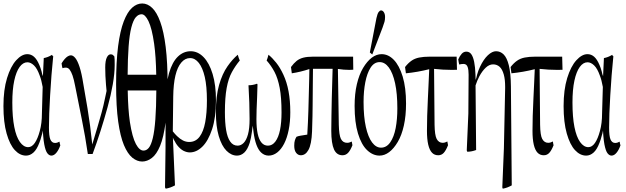

<svg xmlns="http://www.w3.org/2000/svg" viewBox="-26 -845 3654 1121"><path d="M326.2 3.4Q317.4 29.3 303.5 46.4Q289.6 63.5 273.9 63.5Q261.2 63.5 250.5 49.8Q239.7 36.1 232.4 -2Q228.5 -22.5 226.1 -52.2Q225.1 -62.5 224.1 -82.5Q220.7 -62.5 216.8 -52.7Q210.9 -28.3 203.1 -9.8Q189 27.8 169.2 45.7Q149.4 63.5 126 63.5Q90.3 63.5 60.8 31.7Q31.2 0 12.7 -65.2Q-5.9 -130.4 -5.9 -225.6Q-5.9 -320.8 15.1 -389.2Q36.1 -457.5 68.6 -493.2Q101.1 -528.8 133.3 -528.8Q155.3 -528.8 172.4 -513.9Q189.5 -499 203.6 -465.8Q210.4 -450.2 216.3 -429.2Q220.2 -409.7 224.6 -400.4Q227.1 -448.2 229.5 -505.9Q253.9 -510.3 277.8 -524.9Q281.2 -516.1 284.7 -517.1Q273.4 -407.2 266.6 -288.1Q259.8 -172.4 259.8 -100.1Q259.8 -50.8 267.6 -31.7Q276.4 -10.3 295.4 -10.3Q308.1 -10.3 321.3 -18.1Q323.7 -2.4 326.2 3.4ZM206.1 -79.6Q218.8 -124 218.8 -185.1Q220.7 -256.3 223.1 -337.4Q216.3 -377 205.6 -404.3Q191.4 -444.8 172.4 -463.1Q153.3 -481.4 133.8 -481.4Q108.4 -481.4 88.4 -453.9Q68.4 -426.3 57.1 -373.8Q45.9 -321.3 45.9 -246.6Q45.9 -161.1 57.4 -103.5Q68.8 -45.9 90.3 -15.9Q111.8 14.2 138.7 14.2Q160.2 14.2 177.2 -10.5Q194.3 -35.2 206.1 -79.6Z M333.5 -475.1Q352.1 -505.4 369.6 -516.1Q379.4 -522 387.7 -522Q400.9 -522 413.8 -506.1Q426.8 -490.2 438.7 -453.9Q450.7 -417.5 460.4 -355Q489.7 -191.9 500 -110.8Q506.3 -63 512.7 -1.5Q546.9 -114.3 566.9 -186.5Q578.1 -227.1 586.9 -270.5Q586.9 -270.5 596.2 -314Q594.7 -327.6 592.8 -350.6Q588.4 -403.3 588.4 -451.2Q588.4 -491.2 598.1 -510.3Q606.9 -527.8 620.1 -527.8Q628.4 -527.8 632.8 -524.4Q637.2 -521 641.6 -515.6Q643.1 -506.8 643.3 -496.3Q643.6 -485.8 643.6 -465.3Q643.6 -416.5 632.6 -353Q621.6 -289.6 602.1 -219.2Q562 -73.2 514.6 54.2H486.8Q471.7 -50.3 452.1 -146Q432.6 -241.7 412.6 -343.8Q405.3 -381.8 397.5 -404.3Q389.6 -426.8 380.6 -438.5Q371.6 -450.2 358.4 -450.2Q347.7 -450.2 338.9 -446.8Q335.9 -456.1 333.5 -475.1Z M767.6 -3.9Q788.1 34.2 812 34.2Q829.6 34.2 843 17.8Q856.4 1.5 866.2 -39.1Q885.7 -119.1 886.7 -316.9H719.7Q721.7 -205.1 732.4 -132.3Q746.1 -43.9 767.6 -3.9ZM746.6 75.7Q718.8 52.7 697.5 2Q676.3 -48.8 664.1 -135Q651.9 -221.2 651.9 -353Q651.9 -484.9 663.6 -575.7Q675.3 -665 696.5 -720.2Q717.8 -775.4 745.4 -800Q772.9 -824.7 804.2 -824.7Q835.4 -824.7 862.5 -798.8Q889.6 -772.9 909.7 -717.3Q930.2 -661.1 941.4 -570.8Q952.6 -480.5 952.6 -349.4Q952.6 -218.3 940.9 -130.6Q929.2 -43 908.7 6.8Q888.2 56.2 860.8 77.1Q833.5 98.1 804 98.1Q774.4 98.1 746.6 75.7ZM840.8 -721.7Q821.3 -761.7 800.8 -761.7Q782.2 -761.7 767.1 -744.6Q752 -727.5 741 -685.3Q730 -643.1 724.9 -573Q719.7 -502.9 719.2 -408.7H886.2Q884.3 -516.1 874 -588.9Q861.3 -679.2 840.8 -721.7Z M1007.8 2Q1000 -8.3 993.7 -21.5Q988.8 -26.9 983.4 -41.5Q989.3 103 995.6 237.3Q969.7 251.5 943.4 256.3Q940.4 257.3 937.5 249Q939 139.6 940.4 20Q940.4 -109.9 940.9 -250Q941.9 -353 960.9 -418.2Q980 -483.4 1012.7 -514.6Q1045.4 -545.9 1087.2 -545.9Q1128.9 -545.9 1162.4 -511.7Q1195.8 -477.5 1215.3 -413.1Q1234.9 -348.6 1234.9 -258.3Q1234.9 -159.2 1212.4 -90.8Q1189.9 -22.5 1155.5 11.2Q1121.1 44.9 1082 44.9Q1064.5 44.9 1045.4 35.4Q1026.4 25.9 1007.8 2ZM982.9 -78.1Q996.1 -61.5 1007.8 -50.3Q1024.9 -33.7 1042.2 -24.9Q1059.6 -16.1 1078.6 -16.1Q1116.2 -16.1 1139.2 -46.6Q1162.1 -77.1 1172.1 -131.3Q1182.1 -185.5 1182.1 -258.3Q1182.1 -341.3 1169.7 -395.3Q1157.2 -449.2 1135 -477.5Q1112.8 -505.9 1083.7 -505.9Q1054.7 -505.9 1032.7 -480Q987.3 -427.2 985.4 -280.8Z M1475.1 -356.4Q1476.1 -350.1 1477.5 -354Q1476.1 -310.5 1475.1 -276.4Q1473.6 -236.3 1472.2 -205.6Q1471.2 -173.3 1471.2 -149.9Q1471.2 -97.7 1478.5 -64Q1485.8 -30.3 1500.7 -12.5Q1515.6 5.4 1538.6 5.4Q1564 5.4 1582 -18.8Q1600.1 -43 1608.9 -86.2Q1617.7 -129.4 1617.7 -188.5Q1617.7 -276.4 1606.9 -332.3Q1596.2 -388.2 1576.9 -424.8Q1557.6 -461.4 1530.8 -491.7Q1536.1 -503.9 1541.5 -525.4Q1564.5 -506.8 1586.9 -478.5Q1609.4 -450.2 1628.4 -409.2Q1668.9 -322.8 1668.9 -189.9Q1668.9 -132.8 1659.4 -85.9Q1649.9 -39.1 1632.8 -5.9Q1615.7 27.3 1592.3 45.4Q1568.8 63.5 1542.5 63.5Q1517.6 63.5 1498.5 45.4Q1465.8 14.6 1454.1 -75.2Q1451.7 -88.4 1449.7 -111.3Q1447.3 -88.4 1444.8 -75.2Q1439.9 -38.1 1432.1 -11.7Q1419.4 27.8 1400.4 45.7Q1381.3 63.5 1357.9 63.5Q1324.7 63.5 1296.4 35.2Q1268.1 6.8 1251.2 -50.5Q1234.4 -107.9 1234.4 -190.9Q1234.4 -283.7 1253.2 -349.4Q1272 -415 1302.7 -458.5Q1331.1 -499 1362.3 -525.4Q1368.2 -503.4 1374 -491.7Q1348.6 -461.4 1328.1 -424.3Q1307.6 -387.2 1297.4 -331.3Q1287.1 -275.4 1287.1 -189.9Q1287.1 -129.4 1294.2 -86.2Q1301.3 -43 1317.4 -19.5Q1334 5.4 1361.3 5.4Q1380.9 5.4 1396.7 -10.7Q1412.6 -26.9 1421.9 -60.8Q1431.2 -94.7 1431.2 -149.9Q1431.2 -242.7 1424.8 -347.2Q1425.3 -347.2 1425.8 -347.2Q1450.2 -347.2 1475.1 -356.4Z M1924.3 27.8Q1908.2 -7.8 1908.2 -81.1Q1908.2 -122.1 1909.2 -169.9Q1910.2 -214.8 1911.1 -269.5Q1912.1 -314.5 1916 -443.4H1801.3Q1801.3 -418 1800.3 -346.7Q1799.3 -275.4 1799.3 -227.1Q1799.3 -179.2 1795.9 -77.6Q1793 -2 1774.9 30.3Q1757.8 61.5 1730.5 61.5Q1713.9 61.5 1702.9 47.1Q1691.9 32.7 1691.9 6.3Q1691.9 -14.2 1695.6 -25.6Q1699.2 -37.1 1705.1 -46.4Q1715.8 -50.8 1728 -52.7Q1756.3 -57.6 1768.1 -59.1Q1772.5 -133.3 1774.4 -196.8Q1775.4 -238.8 1776.9 -290.5Q1777.8 -332.5 1779.3 -384.3Q1779.8 -408.2 1780.3 -441.9Q1729 -424.8 1677.7 -417Q1675.3 -430.2 1672.9 -453.6Q1689.5 -476.1 1705.8 -489.3Q1722.2 -502.4 1744.9 -508.3Q1767.6 -514.2 1802.7 -514.2H2035.6Q2036.1 -471.2 2036.6 -438Q2025.4 -437.5 2014.2 -437Q1980.5 -437 1946.8 -442.4Q1949.2 -274.4 1952.1 -116.7Q1953.6 -55.7 1964.4 -34.2Q1976.1 -11.2 2000.5 -11.2Q2008.8 -11.2 2015.9 -13.7Q2022.9 -16.1 2027.8 -18.6Q2029.8 -2.9 2031.7 2.9Q2019.5 33.7 2006.1 47.6Q1992.7 61.5 1973.6 61.5Q1939.9 61.5 1924.3 27.8Z M2198.7 17.1Q2231 17.1 2252.7 -14.4Q2274.4 -45.9 2284.2 -97.4Q2293.9 -148.9 2293.9 -211.9Q2293.9 -298.8 2280.8 -358.9Q2267.6 -418.9 2244.4 -450.7Q2221.2 -482.4 2190.4 -482.4Q2158.2 -482.4 2137.2 -449.2Q2117.2 -417.5 2106.9 -365.2Q2096.7 -313 2096.7 -250Q2096.7 -163.1 2110.1 -103.5Q2123.5 -43.9 2146.5 -13.4Q2169.4 17.1 2198.7 17.1ZM2044.4 -226.1Q2044.4 -297.4 2057.6 -353.5Q2070.8 -409.7 2094 -448.5Q2117.2 -487.3 2144.5 -508.1Q2171.9 -528.8 2202.1 -528.8Q2241.2 -528.8 2273.2 -495.8Q2305.2 -462.9 2325 -398.2Q2344.7 -333.5 2344.7 -240.2Q2344.7 -168.9 2332 -112.1Q2319.3 -55.2 2296.4 -16.4Q2273.4 22.5 2246.3 43Q2219.2 63.5 2189.9 63.5Q2150.9 63.5 2117.4 31.7Q2084 0 2064.2 -65.2Q2044.4 -130.4 2044.4 -226.1ZM2207.5 -683.6 2147.5 -526.9 2133.3 -538.6 2171.9 -739.3Q2177.7 -765.6 2184.8 -774.9Q2191.9 -784.2 2198.7 -784.2Q2208.5 -784.2 2215.3 -773.4Q2222.2 -762.7 2222.2 -745.8Q2222.2 -729 2218.8 -717.3Q2215.3 -705.6 2207.5 -683.6Z M2589.8 2.9Q2577.6 33.7 2564.7 47.6Q2551.8 61.5 2532.7 61.5Q2510.7 61.5 2496.6 46.9Q2466.8 16.1 2466.8 -81.1Q2466.8 -161.6 2472.2 -269Q2475.1 -320.8 2476.6 -362.8Q2478 -404.8 2480 -440.9Q2412.1 -423.8 2343.8 -417Q2341.3 -430.7 2338.9 -453.6Q2356.9 -476.6 2376.2 -490.2Q2395.5 -503.9 2421.4 -509Q2447.3 -514.2 2483.4 -514.2H2640.1Q2641.1 -471.2 2642.1 -437.5Q2626 -437 2610.4 -437Q2559.6 -437 2508.3 -442.9Q2509.8 -274.9 2511.2 -116.7Q2512.2 -55.7 2523.4 -34.2Q2535.6 -11.2 2558.6 -11.2Q2571.8 -11.2 2585.9 -19Q2587.9 -2.9 2589.8 2.9Z M2649.4 -498Q2658.7 -519 2669.9 -531.2Q2681.2 -543.5 2696.8 -543.5Q2715.3 -543.5 2726.1 -527.8Q2747.1 -497.6 2750 -409.7Q2750.5 -389.2 2751 -378.4Q2755.4 -388.7 2759.3 -408.2Q2766.1 -433.1 2776.4 -454.6Q2797.4 -499 2822.5 -522.5Q2847.7 -545.9 2870.1 -545.9Q2895.5 -545.9 2914.6 -527.1Q2933.6 -508.3 2944.8 -463.9Q2956.1 -419.4 2957 -340.8Q2959.5 -46.9 2961.9 237.3Q2936.5 251.5 2911.1 256.3Q2908.7 257.8 2906.7 249Q2911.1 140.1 2916 21.5Q2919.9 -149.4 2923.3 -330.1V-338.4Q2923.3 -381.3 2915.5 -409.2Q2906.7 -440.9 2890.9 -455.1Q2875 -469.2 2852.8 -469.2Q2830.6 -469.2 2810.1 -450Q2789.6 -430.7 2772.9 -399.9Q2759.8 -375 2750.5 -346.2Q2752.4 -152.8 2753.9 30.8Q2728.5 40.5 2703.6 41Q2701.7 42 2699.2 33.2Q2703.6 -69.8 2708.5 -182.6Q2709.5 -291 2710 -409.2Q2710 -437.5 2704.6 -453.1Q2698.7 -471.7 2680.2 -471.7Q2668 -471.7 2655.3 -468.3Q2652.3 -478 2649.4 -498Z M3206.1 2.9Q3193.8 33.7 3180.9 47.6Q3168 61.5 3148.9 61.5Q3127 61.5 3112.8 46.9Q3083 16.1 3083 -81.1Q3083 -161.6 3088.4 -269Q3091.3 -320.8 3092.8 -362.8Q3094.2 -404.8 3096.2 -440.9Q3028.3 -423.8 2960 -417Q2957.5 -430.7 2955.1 -453.6Q2973.1 -476.6 2992.4 -490.2Q3011.7 -503.9 3037.6 -509Q3063.5 -514.2 3099.6 -514.2H3256.3Q3257.3 -471.2 3258.3 -437.5Q3242.2 -437 3226.6 -437Q3175.8 -437 3124.5 -442.9Q3126 -274.9 3127.4 -116.7Q3128.4 -55.7 3139.6 -34.2Q3151.9 -11.2 3174.8 -11.2Q3188 -11.2 3202.1 -19Q3204.1 -2.9 3206.1 2.9Z M3596.7 3.4Q3587.9 29.3 3574 46.4Q3560.1 63.5 3544.4 63.5Q3531.7 63.5 3521 49.8Q3510.3 36.1 3502.9 -2Q3499 -22.5 3496.6 -52.2Q3495.6 -62.5 3494.6 -82.5Q3491.2 -62.5 3487.3 -52.7Q3481.4 -28.3 3473.6 -9.8Q3459.5 27.8 3439.7 45.7Q3419.9 63.5 3396.5 63.5Q3360.8 63.5 3331.3 31.7Q3301.8 0 3283.2 -65.2Q3264.6 -130.4 3264.6 -225.6Q3264.6 -320.8 3285.6 -389.2Q3306.6 -457.5 3339.1 -493.2Q3371.6 -528.8 3403.8 -528.8Q3425.8 -528.8 3442.9 -513.9Q3460 -499 3474.1 -465.8Q3481 -450.2 3486.8 -429.2Q3490.7 -409.7 3495.1 -400.4Q3497.6 -448.2 3500 -505.9Q3524.4 -510.3 3548.3 -524.9Q3551.8 -516.1 3555.2 -517.1Q3543.9 -407.2 3537.1 -288.1Q3530.3 -172.4 3530.3 -100.1Q3530.3 -50.8 3538.1 -31.7Q3546.9 -10.3 3565.9 -10.3Q3578.6 -10.3 3591.8 -18.1Q3594.2 -2.4 3596.7 3.4ZM3476.6 -79.6Q3489.3 -124 3489.3 -185.1Q3491.2 -256.3 3493.7 -337.4Q3486.8 -377 3476.1 -404.3Q3461.9 -444.8 3442.9 -463.1Q3423.8 -481.4 3404.3 -481.4Q3378.9 -481.4 3358.9 -453.9Q3338.9 -426.3 3327.6 -373.8Q3316.4 -321.3 3316.4 -246.6Q3316.4 -161.1 3327.9 -103.5Q3339.4 -45.9 3360.8 -15.9Q3382.3 14.2 3409.2 14.2Q3430.7 14.2 3447.8 -10.5Q3464.8 -35.2 3476.6 -79.6Z"/></svg>

Font: Scarab Serif
Style: Condensed-Light
Weight: 300
Designer: John Roberts
Foundry: Scarab
Version: 1.0